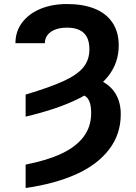

<svg xmlns="http://www.w3.org/2000/svg" viewBox="-20 -737 683 964"><path d="M428.9 -489.4Q428.9 -526.4 416.4 -550.5Q403.9 -574.5 378.9 -586.3Q354 -598.2 316.1 -598.2Q282.5 -598.2 257.5 -588.6Q232.4 -579.1 218.8 -561.4Q205.2 -543.8 205.2 -520H57.5Q57.5 -578.6 90.6 -623.1Q123.8 -667.7 182.6 -692.3Q241.4 -716.8 316.1 -716.8Q396.5 -716.8 454.6 -693.6Q512.8 -670.5 544.4 -623.7Q576.1 -577 576.1 -508.6Q576.1 -423.5 525.4 -357.3Q474.7 -291.1 371.6 -240.2Q268.6 -189.2 108.7 -151.4V-262.1Q232.4 -299.1 300.6 -330.6Q368.8 -362.1 398.8 -399.3Q428.9 -436.6 428.9 -489.4ZM586.3 -163.6Q586.3 -62.2 527 14.3Q467.7 90.9 361.4 138.4Q255.2 185.9 108.7 207V89.4Q215.4 68.7 288.1 34.7Q360.8 0.8 399.3 -49.9Q437.7 -100.5 437.7 -168.3Q437.7 -203.8 429.8 -225.2Q421.9 -246.5 404.2 -256.8Q386.4 -267 355.1 -268.5L385.8 -354Q446.7 -351.5 491.9 -328.8Q537.1 -306 561.7 -263.9Q586.3 -221.9 586.3 -163.6Z"/></svg>

Font: Pretendard Std Variable
Style: Regular
Weight: 400
Designer: Base glyphs from Inter by Rasmus Andersson; Hangeul glyphs from Noto Sans CJK(Source Han Sans) by Jang Soo-young and Kan
Foundry: Kil Hyung-jin
Version: Version 1.309;Glyphs 3.2 (3225)